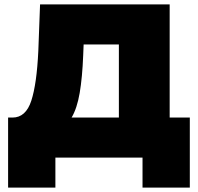

<svg xmlns="http://www.w3.org/2000/svg" viewBox="-20 -720 904 877"><path d="M847 -183V137H631V0H233V137H17V-183H37Q98 -183 123 -260Q148 -337 155 -487L163 -700H755V-183ZM307 -183H523V-517H362L360 -467Q356 -366 344 -295.5Q332 -225 307 -183Z"/></svg>

Font: CMG Sans Black
Style: Regular
Weight: 900
Designer: Julieta Ulanovsky
Foundry: Julieta Ulanovsky
Version: Version 7.200